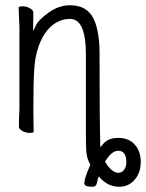

<svg xmlns="http://www.w3.org/2000/svg" viewBox="-20 -500 556 731"><path d="M362 178 356 171Q351 186 348 200Q345 211 331 211Q301 211 301 198Q301 184 314 151Q320 137 324 127Q309 102 308 69Q307 49 307 -12V-293Q307 -428 247 -428Q190 -428 151 -373Q114 -316 110 -229Q107 -184 107 -79L108 2Q108 6 93 6Q78 6 65 -1.5Q52 -9 52 -17Q52 -44 54 -88V-395Q51 -458 51 -471Q51 -476 66 -476Q81 -476 94 -468.5Q107 -461 107 -453L106 -381L116 -402Q126 -424 165 -452Q204 -480 247 -480Q317 -480 341 -418Q359 -372 359 -297Q359 -37 362 61L371 50Q390 25 430 25Q470 25 493 50.5Q516 76 516 116.5Q516 157 493 184Q470 211 434 211Q392 211 362 178ZM430 74Q406 74 382 112L380 115Q389 133 405 147Q418 158 430.5 158Q443 158 452 147Q461 136 461 118Q461 74 430 74Z"/></svg>

Font: Moon Stars Kai T HW Light
Style: Regular
Weight: 300
Designer: GuiWonder
Version: Version 1.101